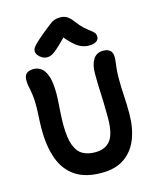

<svg xmlns="http://www.w3.org/2000/svg" viewBox="-141 -1074 962 1183"><g transform="rotate(-15 339.5 -483.0)"><path d="M359 13Q255 13 191.5 -30Q128 -73 99 -152.5Q70 -232 70 -340Q70 -381 72.5 -420.5Q75 -460 75 -487Q75 -529 72 -554Q69 -579 65.5 -595.5Q62 -612 59.5 -625.5Q57 -639 57 -657Q57 -688 72.5 -701Q88 -714 118 -714Q144 -714 166 -698Q188 -682 201.5 -642.5Q215 -603 215 -534Q215 -505 212.5 -470.5Q210 -436 208 -401Q206 -366 206 -335Q206 -251 223.5 -204Q241 -157 274 -138.5Q307 -120 352 -120Q419 -120 451 -162.5Q483 -205 483 -305Q483 -362 481.5 -406Q480 -450 478 -493.5Q476 -537 476 -590Q476 -645 497 -678.5Q518 -712 561 -712Q589 -712 604.5 -698.5Q620 -685 620 -656Q620 -640 617.5 -622Q615 -604 612.5 -579.5Q610 -555 610 -516Q610 -463 613.5 -410.5Q617 -358 617 -298Q617 -206 589.5 -136Q562 -66 505 -26.5Q448 13 359 13ZM219 -762Q202 -762 187 -770.5Q172 -779 162.5 -792Q153 -805 153 -818Q153 -827 158 -836.5Q163 -846 181 -864Q199 -882 239 -915Q269 -938 286.5 -952.5Q304 -967 320 -973Q336 -979 359 -979Q383 -979 401.5 -967.5Q420 -956 439 -930Q462 -899 481.5 -881.5Q501 -864 516 -853Q531 -842 540 -832Q549 -822 549 -805Q549 -786 532.5 -775.5Q516 -765 486 -765Q462 -765 438.5 -774.5Q415 -784 387.5 -809.5Q360 -835 322 -882H373Q332 -839 306 -814.5Q280 -790 264.5 -779Q249 -768 239 -765Q229 -762 219 -762Z"/></g></svg>

Font: Shantell Sans SemiBold
Style: Regular
Weight: 600
Designer: Stephen Nixon, Anya Danilova, Shantell Martin
Foundry: Arrow Type
Version: Version 1.011;[c5ecc13dd]